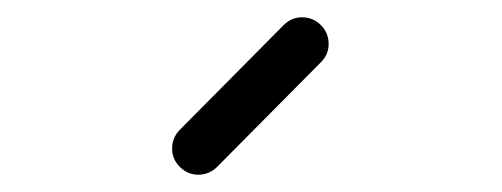

<svg xmlns="http://www.w3.org/2000/svg" viewBox="-20 -679 580 222"><path d="M179 -507Q179 -520 188 -529L308 -650Q317 -659 329 -659Q342 -659 351 -650Q360 -641 360 -628Q360 -616 351 -607L231 -486Q222 -477 209 -477Q197 -477 188 -486Q179 -495 179 -507Z"/></svg>

Font: 3270 Nerd Font Mono
Style: Regular
Weight: 400
Monospace: yes
Version: Version 3.0.1;Nerd Fonts 3.0.0